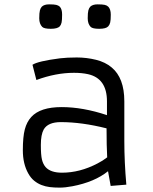

<svg xmlns="http://www.w3.org/2000/svg" viewBox="-20 -856 706 886"><path d="M553.7 -206.1Q553.7 -108.9 563 -3.9L490.7 2L478.5 -65.9Q416.5 -16.1 314.5 3.4Q281.2 9.8 255.4 9.8Q229.5 9.8 209.7 7.3Q189.9 4.9 171.6 -2.2Q153.3 -9.3 137.7 -22Q122.1 -34.7 110.4 -55.7Q85.4 -100.1 85.4 -162.4Q85.4 -224.6 94.5 -259Q103.5 -293.5 124.5 -316.4Q166 -361.8 264.2 -361.8Q362.3 -361.8 473.6 -324.7V-388.2Q473.6 -494.1 386.2 -513.7Q357.9 -520 321.3 -520Q237.8 -520 147.9 -486.8L129.9 -557.1Q154.8 -573.7 256.8 -586.9Q289.1 -590.8 334.2 -590.8Q379.4 -590.8 422.9 -580.1Q466.3 -569.3 495.1 -544.9Q553.7 -496.6 553.7 -388.2ZM471.7 -263.7Q357.4 -292.5 260.7 -292.5Q201.2 -292.5 181.6 -258.3Q168.5 -234.4 168.5 -187.5Q168.5 -140.6 173.6 -119.6Q178.7 -98.6 190.4 -85Q213.4 -59.1 266.1 -59.1Q348.6 -59.1 429.7 -101.6Q454.6 -114.3 474.6 -129.9Q471.7 -182.6 471.7 -263.7ZM438 -723.1Q407.2 -723.1 398.4 -731.9Q384.8 -746.1 384.8 -771.5Q384.8 -796.9 387.7 -807.9Q390.6 -818.8 396.5 -825.2Q407.7 -835.9 430.4 -835.9Q453.1 -835.9 463.4 -833.5Q473.6 -831.1 479.5 -825.2Q491.2 -813.5 491.2 -788.3Q491.2 -763.2 488.5 -752.2Q485.8 -741.2 479.5 -734.4Q469.2 -723.1 438 -723.1ZM214.4 -723.1Q183.6 -723.1 174.8 -731.9Q161.1 -746.1 161.1 -771.5Q161.1 -796.9 164.1 -807.9Q167 -818.8 172.9 -825.2Q184.1 -835.9 206.8 -835.9Q229.5 -835.9 239.5 -833.5Q249.5 -831.1 255.9 -825.2Q266.6 -814 266.6 -788.6Q266.6 -763.2 264.2 -752.2Q261.7 -741.2 255.9 -734.4Q245.1 -723.1 214.4 -723.1Z"/></svg>

Font: Armata
Style: Regular
Weight: 400
Designer: Viktoriya Grabowska
Foundry: Viktoriya Grabowska
Version: Version 1.003